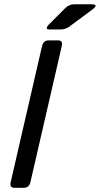

<svg xmlns="http://www.w3.org/2000/svg" viewBox="-20 -892 474 912"><path d="M216.3 -752Q188.5 -752 214.4 -777.8L290 -853.5Q308.1 -871.6 332 -871.6H414.6Q452.1 -871.6 418 -846.2L310.1 -766.1Q290.5 -752 268.1 -752ZM48.8 0Q24.4 0 30.8 -26.9L179.7 -673.3Q186 -700.2 210.4 -700.2H255.4Q279.8 -700.2 273.4 -673.3L124.5 -26.9Q118.2 0 93.8 0Z"/></svg>

Font: Istok Web
Style: BoldItalic
Weight: 700
Italic angle: -13°
Designer: Andrey V. Panov
Foundry: Andrey V. Panov
Version: Version 1.0.2g